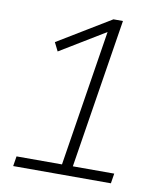

<svg xmlns="http://www.w3.org/2000/svg" viewBox="-80 -770 709 836"><g transform="rotate(10 274.5 -352.5)"><path d="M35 0 42 -44H243L342 -669L366 -663L139 -525L120 -563L354 -705H396L291 -44H474L467 0Z"/></g></svg>

Font: Nunito Sans 7pt SemiCondensed ExtraLight
Style: Italic
Weight: 250
Width: 4
Italic angle: -9°
Designer: Vernon Adams
Foundry: Vernon Adams
Version: Version 3.101;gftools[0.9.27]